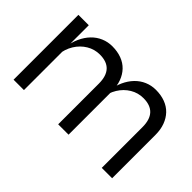

<svg xmlns="http://www.w3.org/2000/svg" viewBox="-78 -778 1047 1047"><g transform="rotate(45 445.0 -255.0)"><path d="M65 -500H145V0H65ZM317 -510Q357 -510 389 -498Q421 -486 443 -463Q465 -440 477 -407.5Q489 -375 489 -334V0H409V-314Q409 -372 382 -401Q355 -430 301 -430Q260 -430 225 -409Q190 -388 167.5 -351.5Q145 -315 140 -267L139 -325Q144 -367 159.5 -401Q175 -435 198.5 -459.5Q222 -484 252.5 -497Q283 -510 317 -510ZM653 -510Q693 -510 725 -498Q757 -486 779 -463Q801 -440 813 -407.5Q825 -375 825 -334V0H745V-314Q745 -372 718 -401Q691 -430 637 -430Q596 -430 561 -409Q526 -388 503.5 -351.5Q481 -315 476 -267L475 -325Q480 -367 495.5 -401Q511 -435 534.5 -459.5Q558 -484 588.5 -497Q619 -510 653 -510Z"/></g></svg>

Font: Syne
Style: Regular
Weight: 400
Designer: Lucas Descroix
Foundry: Bonjour Monde
Version: Version 2.200